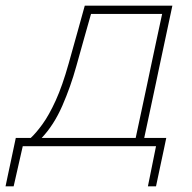

<svg xmlns="http://www.w3.org/2000/svg" viewBox="-92 -514 674 675"><path d="M-72.5 141Q-68 120 -63.8 99.5Q-59.5 79 -54.5 56Q-50 34.5 -45.5 13.5Q-41 -7.5 -36.5 -29H16Q34.5 -46 57.2 -77.2Q80 -108.5 103.8 -160.5Q127.5 -212.5 149.5 -291Q168.5 -358 181 -403.8Q193.5 -449.5 206 -494H514Q502 -438 490.8 -385Q479.5 -332 466.5 -271L456 -221Q444.5 -167.5 435 -122.5Q425.5 -77.5 415 -29H492.5Q488 -7.5 483.5 14Q479 35.5 474 58.5Q469.5 80 465.2 100Q461 120 456.5 141H428L456.5 0H-12L-44 141ZM176.5 -282Q156.5 -209.5 127 -142Q97.5 -74.5 54.5 -29H385Q395.5 -77.5 405 -122.5Q414.5 -167.5 426 -221L436.5 -271Q448 -325.5 457.8 -371Q467.5 -416.5 478 -465H228Q216 -423.5 204.5 -382Q193 -340.5 176.5 -282Z"/></svg>

Font: Commissioner Thin
Style: Italic
Weight: 100
Italic angle: -12°
Designer: Kostas Bartsokas
Foundry: Kostas Bartsokas
Version: Version 1.000; ttfautohint (v1.8.3)